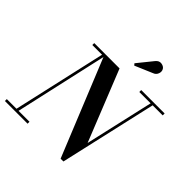

<svg xmlns="http://www.w3.org/2000/svg" viewBox="-289 -1181 1383 1383"><g transform="rotate(45 402.5 -489.5)"><path d="M576 -896 442.5 -839 431.5 -852 524.5 -967Q544 -992 569 -988.5Q594 -985 604.5 -968.5Q616 -950 607.8 -927Q599.5 -904 576 -896ZM-36 -19.5H62.5L223 -730.5H124V-750H382L599 -207.5L718 -730.5H602.5V-750H841V-730.5H738.5L570 10H541.5L242 -726L83.5 -19.5H195V0H-36Z"/></g></svg>

Font: Bodoni* 11pt Medium
Style: Italic
Weight: 500
Italic angle: -13°
Version: Version 2.3